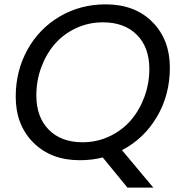

<svg xmlns="http://www.w3.org/2000/svg" viewBox="-20 -725 828 877"><path d="M146 -289.1Q146 -190.4 202.6 -132.8Q259.3 -75.2 356.9 -75.2Q422.9 -75.2 480.2 -102.3Q537.6 -129.4 577.1 -175Q616.7 -220.7 639.4 -282Q662.1 -343.3 662.1 -410.2Q662.1 -508.8 605.2 -565.9Q548.3 -623 450.2 -623Q383.8 -623 326.4 -595.9Q269 -568.8 229.7 -523.2Q190.4 -477.5 168.2 -416.7Q146 -356 146 -289.1ZM755.9 -416Q755.9 -291.5 696.8 -191.4Q637.7 -91.3 537.1 -39.1L680.2 131.8H562L449.2 -5.9Q401.4 6.8 344.2 6.8Q212.9 6.8 132.3 -73.7Q51.8 -154.3 51.8 -283.2Q51.8 -400.9 105.2 -497.6Q158.7 -594.2 252.9 -649.7Q347.2 -705.1 462.9 -705.1Q595.7 -705.1 675.8 -624.8Q755.9 -544.4 755.9 -416Z"/></svg>

Font: Poppins
Style: Italic
Weight: 400
Italic angle: -10°
Designer: Ninad Kale (Devanagari), Jonny Pinhorn (Latin)
Foundry: Indian Type Foundry
Version: Version 3.200;PS 1.000;hotconv 16.6.54;makeotf.lib2.5.65590